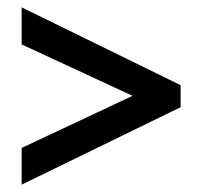

<svg xmlns="http://www.w3.org/2000/svg" viewBox="-20 -621 549 523"><path d="M39 -218 341 -360 39 -500V-601L472 -389V-329L39 -118Z"/></svg>

Font: Noto Sans Hebrew Condensed SemiBold
Style: Regular
Weight: 600
Width: 3
Designer: Ben Nathan
Foundry: Google LLC
Version: Version 3.001; ttfautohint (v1.8.4.7-5d5b)